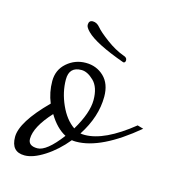

<svg xmlns="http://www.w3.org/2000/svg" viewBox="-71 -455 482 527"><g transform="rotate(15 170.0 -191.0)"><path d="M189 -86Q245 -86 323 -149L340 -144Q242 -62 171 -62Q163 -62 159 -63Q132 -30 100 -9.5Q68 11 44 11Q6 11 6 -31.5Q6 -74 77 -145Q65 -174 65 -206Q65 -238 88 -258Q111 -278 141.5 -278Q172 -278 193 -258Q214 -238 214 -201Q214 -144 177 -87Q181 -86 189 -86ZM157 -96Q188 -148 188 -184.5Q188 -221 170 -238.5Q152 -256 135 -256Q100 -256 100 -220Q100 -184 116 -148.5Q132 -113 157 -96ZM47 -37Q47 -17 73 -17Q99 -17 139 -70Q112 -84 91 -119Q47 -71 47 -37ZM119 -380Q119 -393 130.5 -393Q142 -393 151 -382Q160 -371 185.5 -352Q211 -333 236 -324Q246 -321 246 -313.5Q246 -306 240 -306Q156 -336 130 -362Q119 -373 119 -380Z"/></g></svg>

Font: Mrs Saint Delafield
Style: Regular
Weight: 400
Designer: Alejandro Paul
Foundry: Alejandro Paul
Version: Version 1.000